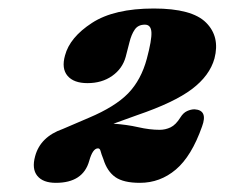

<svg xmlns="http://www.w3.org/2000/svg" viewBox="-20 -738 515 440"><path d="M60.5 -380Q72.5 -424.5 124 -442.5L183.5 -468Q244 -493.5 273.8 -524.2Q303.5 -555 316.5 -603.5Q328 -646.5 327 -664Q326 -681.5 312 -681.5Q296.5 -681.5 288.8 -670.2Q281 -659 276.5 -640.5L268 -607.5Q260.5 -580.5 237 -564Q213.5 -547.5 180.5 -547.5Q149 -547.5 134.8 -564.2Q120.5 -581 129 -611Q140 -652.5 190.8 -685.5Q241.5 -718.5 332.5 -718.5Q420 -718.5 452.2 -686.2Q484.5 -654 471.5 -604Q460.5 -564.5 419.8 -533.8Q379 -503 294 -474L240 -454.5Q270.5 -452.5 296.8 -446.5Q323 -440.5 346 -440.5Q359 -440.5 371 -446.2Q383 -452 393.5 -469Q400 -479.5 408.8 -483.5Q417.5 -487.5 426 -487.5Q457 -485.5 443 -448Q419 -380 383 -349.5Q347 -319 300.5 -319Q263 -319 244.2 -332.2Q225.5 -345.5 217 -373Q212 -385.5 210.5 -391.8Q209 -398 204.5 -398Q192.5 -398 184.5 -369.5Q170.5 -319 108 -319Q78.5 -319 65.5 -335Q52.5 -351 60.5 -380Z"/></svg>

Font: Fraunces 9pt S050 Black
Style: Italic
Weight: 900
Italic angle: -16°
Version: Version 1.000; ttfautohint (v1.8.3)